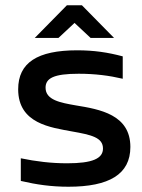

<svg xmlns="http://www.w3.org/2000/svg" viewBox="-20 -700 539 729"><path d="M253 -201C327 -188 371 -178 371 -136C371 -98 331 -80 235 -80C174 -80 117 -87 59 -99V-13C119 1 175 9 240 9C394 9 475 -38 475 -142C475 -265 359 -285 267 -300C210 -310 153 -320 153 -367C153 -403 184 -420 279 -420C341 -420 395 -413 446 -401V-486C390 -501 337 -509 273 -509C122 -509 49 -462 49 -361C49 -230 174 -216 253 -201ZM112 -556H202L263 -613L324 -556H413L291 -680H234Z"/></svg>

Font: LT Wave Text Medium
Style: Regular
Weight: 500
Designer: Daniel Lyons
Version: Version 2.5 (Glyphs App)